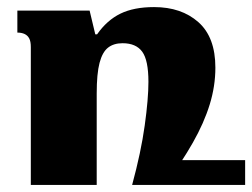

<svg xmlns="http://www.w3.org/2000/svg" viewBox="-20 -522 712 542"><path d="M428 0V-70H672V0ZM415 -502Q492 -502 540 -459.5Q588 -417 588 -331Q588 -279 572 -227Q556 -175 524.5 -119.5Q493 -64 446 0H353Q378 -92 388.5 -167.5Q399 -243 399 -291Q399 -352 381.5 -376Q364 -400 326 -400Q301 -400 285 -387.5Q269 -375 261 -344.5Q253 -314 253 -258V0H67V-389Q67 -405 62.5 -413.5Q58 -422 49.5 -426Q41 -430 29 -430V-492H233L249 -425H254Q282 -465 320 -483.5Q358 -502 415 -502Z"/></svg>

Font: Noto Serif Armenian Black
Style: Regular
Weight: 900
Version: Version 2.007